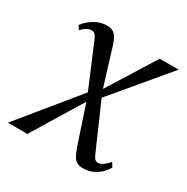

<svg xmlns="http://www.w3.org/2000/svg" viewBox="-145 -644 743 764"><g transform="rotate(30 226.5 -262.0)"><path d="M334 8Q317 8 306 2Q295 -4 287.5 -17.8Q280 -31.5 272 -53.5L207 -249L229 -253.5L74.5 0H-15L217 -284L209 -243L119 -456.5Q113 -471 107.2 -478Q101.5 -485 90 -485Q77.5 -485 65.2 -476.8Q53 -468.5 45.5 -459.5L34.5 -477.5Q41.5 -488 55.8 -500.5Q70 -513 90.2 -522.5Q110.5 -532 135 -532Q151 -532 161.5 -526.2Q172 -520.5 179.2 -508.2Q186.5 -496 192.5 -477.5L252 -284L229 -279L381 -522.5H468L241 -251.5L250 -292L347 -70Q353.5 -54 359.5 -47.2Q365.5 -40.5 375 -40.5Q386 -40.5 399 -50Q412 -59.5 422.5 -72.5L434.5 -52.5Q427.5 -40 413.8 -26Q400 -12 380 -2Q360 8 334 8Z"/></g></svg>

Font: Merriweather 96pt Light
Style: Italic
Weight: 300
Italic angle: -7.8°
Version: Version 2.101